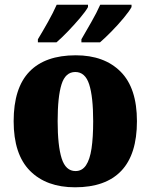

<svg xmlns="http://www.w3.org/2000/svg" viewBox="-20 -786 641 816"><path d="M299 10Q177 10 107.5 -60Q38 -130 38 -271Q38 -412 105 -481.5Q172 -551 302 -551Q423 -551 492.5 -481.5Q562 -412 562 -271Q562 -130 495.5 -60Q429 10 299 10ZM301 -59Q329 -59 345.5 -83.5Q362 -108 369 -155Q376 -202 376 -271Q376 -375 359 -427.5Q342 -480 300 -480Q258 -480 241.5 -427.5Q225 -375 225 -271Q225 -167 242 -113Q259 -59 301 -59ZM326 -619Q345 -652 368 -692Q391 -732 406 -766H539V-756Q530 -739 506 -710Q482 -681 454 -652.5Q426 -624 405 -606H326ZM141 -619Q161 -652 183.5 -692Q206 -732 221 -766H354V-756Q345 -739 320.5 -710Q296 -681 268.5 -652.5Q241 -624 220 -606H141Z"/></svg>

Font: Noto Serif Khmer SemiCondensed Black
Style: Regular
Weight: 900
Width: 4
Designer: Danh Hong and the Monotype Design Team
Foundry: Monotype Imaging Inc.
Version: Version 2.004